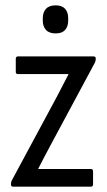

<svg xmlns="http://www.w3.org/2000/svg" viewBox="-20 -698 399 718"><path d="M29 0Q21 0 21 -8V-10Q21 -17 24 -23L193 -337Q204 -358 214.5 -378.5Q225 -399 236 -420V-421Q216 -421 195.5 -421Q175 -421 154 -421H47Q39 -421 39 -429V-478Q39 -487 47 -487H330Q338 -487 338 -480V-477Q338 -470 335 -464L168 -153Q157 -132 145.5 -110.5Q134 -89 123 -67V-66Q143 -66 160.5 -66Q178 -66 198 -66H320Q328 -66 328 -57V-9Q328 0 320 0ZM188 -573Q164 -573 152 -586Q140 -599 140 -621V-630Q140 -652 152 -665Q164 -678 188 -678Q212 -678 223.5 -665Q235 -652 235 -630V-621Q235 -599 223.5 -586Q212 -573 188 -573Z"/></svg>

Font: Sofia Sans Condensed
Style: Regular
Weight: 400
Designer: Botio Nikoltchev, Ani Petrova
Foundry: lettersoup
Version: Version 4.100